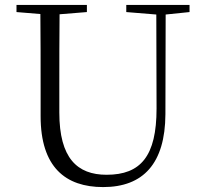

<svg xmlns="http://www.w3.org/2000/svg" viewBox="-20 -745 832 780"><path d="M493 -696 615 -686 616 -304C616 -111 552 -35 413 -35C294 -35 221 -102 221 -288V-389C221 -491 221 -589 222 -687L333 -696V-725H47V-696L144 -688C145 -589 145 -489 145 -389V-273C145 -66 246 15 399 15C562 15 651 -81 652 -281L653 -686L750 -696V-725H493Z"/></svg>

Font: Noto Serif TC Light
Style: Regular
Weight: 300
Designer: Ryoko NISHIZUKA 西塚涼子 (kana & ideographs); Frank Grießhammer (Latin, Greek & Cyrillic); Wenlong ZHANG 张文龙 (bopomofo); San
Foundry: Adobe
Version: Version 2.001;hotconv 1.1.0;makeotfexe 2.6.0